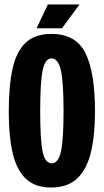

<svg xmlns="http://www.w3.org/2000/svg" viewBox="-20 -823 461 855"><path d="M207 12Q135 12 94 -28Q53 -68 36 -143Q19 -218 19 -325Q19 -442 36.5 -519Q54 -596 95.5 -634Q137 -672 209 -672Q318 -672 360.5 -586.5Q403 -501 403 -327Q403 -219 384.5 -143.5Q366 -68 323.5 -28Q281 12 207 12ZM210 -96Q240 -96 251.5 -148.5Q263 -201 263 -329Q263 -457 251 -510Q239 -563 209 -563Q181 -563 170 -510Q159 -457 159 -329Q159 -202 169.5 -149Q180 -96 210 -96ZM256 -697H143L193 -803H334Z"/></svg>

Font: Bricolage Grotesque 96pt Condensed Bricolage Grotesque 48pt Condensed Regular
Style: Bold
Weight: 700
Width: 3
Designer: Mathieu Triay
Foundry: Atelier Triay
Version: Version 1.001; ttfautohint (v1.8.4.7-5d5b);gftools[0.9.33.de